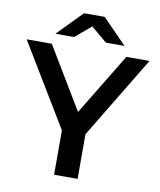

<svg xmlns="http://www.w3.org/2000/svg" viewBox="-105 -969 870 1045"><g transform="rotate(10 330.5 -447.0)"><path d="M396 -247V0H266V-245L-9 -700H130L335 -359L542 -700H670ZM419 -757 331 -831 243 -757H140L274 -894H388L522 -757Z"/></g></svg>

Font: mBank SemiBold
Style: Regular
Weight: 600
Designer: Julieta Ulanovsky
Foundry: Julieta Ulanovsky
Version: Version 7.200